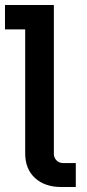

<svg xmlns="http://www.w3.org/2000/svg" viewBox="-35 -750 348 770"><path d="M211 0Q145 0 105.5 -36Q66 -72 66 -135V-684L118 -632H-15V-730H181V-133Q181 -117 192 -106.5Q203 -96 218 -96H269V0Z"/></svg>

Font: SUSE Thin SemiBold
Style: Regular
Weight: 600
Version: Version 1.000